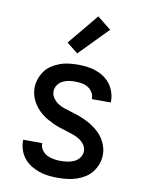

<svg xmlns="http://www.w3.org/2000/svg" viewBox="-87 -827 673 895"><g transform="rotate(10 250.0 -379.0)"><path d="M249 8Q227 8 205 5.5Q183 3 162 -4Q141 -11 122 -22.5Q103 -34 89 -51Q75 -68 67.5 -89Q60 -110 60 -132V-139H150V-136Q150 -120 160 -106Q170 -92 185 -84.5Q200 -77 216.5 -74.5Q233 -72 249 -72Q265 -72 281.5 -74.5Q298 -77 313 -84Q328 -91 338 -105Q348 -119 348 -135Q348 -152 338 -166Q328 -180 313.5 -189Q299 -198 283 -203.5Q267 -209 251 -214Q235 -219 219 -224Q203 -229 188 -236Q173 -243 158 -251.5Q143 -260 130 -270.5Q117 -281 106 -294Q95 -307 87 -321.5Q79 -336 74.5 -352.5Q70 -369 70 -386Q70 -407 77 -428Q84 -449 96.5 -466.5Q109 -484 127.5 -496Q146 -508 166 -515.5Q186 -523 207.5 -525.5Q229 -528 251 -528Q272 -528 293.5 -525.5Q315 -523 335.5 -516Q356 -509 374 -497Q392 -485 405 -468Q418 -451 425 -430Q432 -409 432 -388V-381H342V-384Q342 -400 333.5 -413.5Q325 -427 311.5 -435Q298 -443 282.5 -445.5Q267 -448 251 -448Q235 -448 220 -445.5Q205 -443 191 -435.5Q177 -428 168.5 -414.5Q160 -401 160 -385Q160 -369 170 -354.5Q180 -340 194 -331Q208 -322 224 -316.5Q240 -311 256 -306.5Q272 -302 288 -296.5Q304 -291 319.5 -284Q335 -277 349.5 -268.5Q364 -260 377.5 -249.5Q391 -239 402 -226.5Q413 -214 421 -199Q429 -184 433.5 -168Q438 -152 438 -135Q438 -113 430.5 -91.5Q423 -70 409.5 -52.5Q396 -35 377 -23Q358 -11 336.5 -4Q315 3 293 5.5Q271 8 249 8ZM238 -579 185 -621 305 -766 370 -714Z"/></g></svg>

Font: Iosevka Medium
Style: Regular
Weight: 500
Monospace: yes
Designer: Belleve Invis
Foundry: Belleve Invis
Version: Version 32.5.0; ttfautohint (v1.8.4)